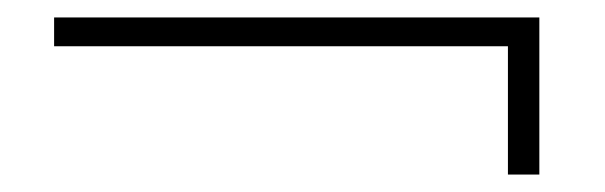

<svg xmlns="http://www.w3.org/2000/svg" viewBox="-20 -446 693 220"><path d="M42 -426H598V-246H562V-393H42Z"/></svg>

Font: Albert Sans ExtraLight
Style: Regular
Weight: 250
Designer: Andreas Rasmussen
Foundry: a.Foundry
Version: Version 1.025